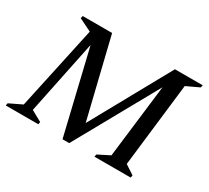

<svg xmlns="http://www.w3.org/2000/svg" viewBox="-132 -874 1188 1093"><g transform="rotate(30 462.5 -327.5)"><path d="M3 0 6 -16 89 -56 207 -603 124 -644 128 -660H321L447 -141L734 -660H917L913 -644L830 -605L766 -56L827 -16L824 0H586L589 -16L666 -55L724 -536L423 5H379L249 -540L149 -55L220 -16L217 0Z"/></g></svg>

Font: Spectral Medium
Style: Italic
Weight: 500
Italic angle: -10°
Designer: Jean-Baptiste Levee
Foundry: Production Type
Version: Version 2.001